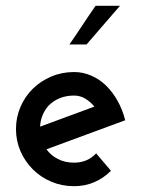

<svg xmlns="http://www.w3.org/2000/svg" viewBox="-20 -632 490 661"><path d="M362 -44Q337 -19 305 -5Q273 9 235 9Q193 9 156.5 -6.5Q120 -22 93 -49Q66 -76 50.5 -111.5Q35 -147 35 -188Q35 -228 50.5 -264Q66 -300 93 -326.5Q120 -353 156.5 -368.5Q193 -384 235 -384Q266 -384 294.5 -371.5Q323 -359 345.5 -337Q368 -315 385 -284.5Q402 -254 411 -218Q343 -193 275.5 -168Q208 -143 140 -118Q155 -97 179.5 -84.5Q204 -72 235 -72Q258 -72 277 -80Q296 -88 311 -104ZM235 -303Q207 -303 184.5 -293.5Q162 -284 146 -267Q134 -253 126.5 -235Q119 -217 118 -196Q165 -213 211.5 -230.5Q258 -248 305 -265Q291 -282 273.5 -292.5Q256 -303 235 -303ZM278 -479H219Q242 -512 264 -545.5Q286 -579 309 -612H393Q364 -579 335.5 -545.5Q307 -512 278 -479Z"/></svg>

Font: Josefin Slab
Style: Bold
Weight: 700
Designer: Santiago Orozco
Foundry: Typemade
Version: Version 2.000